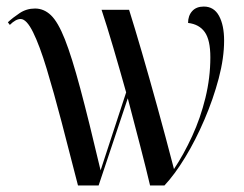

<svg xmlns="http://www.w3.org/2000/svg" viewBox="-20 -566 745 586"><path d="M218 0Q192 -102 168 -193.5Q144 -285 122.5 -356Q101 -427 81 -467.5Q61 -508 43 -508Q28 -508 10 -490L4 -498Q19 -512 40 -526Q61 -540 87 -540Q114 -540 135.5 -519.5Q157 -499 178 -446Q199 -393 225 -296Q251 -199 287 -46L365 -284Q346 -352 326 -420Q306 -488 290 -536H374Q391 -482 413 -406.5Q435 -331 460 -240.5Q485 -150 511 -50Q541 -95 566.5 -150.5Q592 -206 607 -267.5Q622 -329 622 -391Q622 -444 605 -468Q588 -492 554 -496Q554 -518 566.5 -532Q579 -546 602 -546Q633 -546 648.5 -517.5Q664 -489 664 -442Q664 -389 647.5 -326.5Q631 -264 604 -201Q577 -138 545 -85.5Q513 -33 482 0H438Q426 -51 408.5 -118.5Q391 -186 370 -266L281 0Z"/></svg>

Font: Noto Serif Display Condensed
Style: Regular
Weight: 400
Width: 3
Designer: Monotype Design Team
Foundry: Monotype Imaging Inc.
Version: Version 2.009